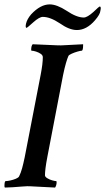

<svg xmlns="http://www.w3.org/2000/svg" viewBox="-28 -847 476 870"><path d="M-5.9 2.9Q-7.8 1 -7.8 -3.9Q-7.8 -26.4 -2 -26.4Q5.9 -26.4 19 -29.3Q32.2 -32.2 43.9 -37.1Q55.7 -42 58.6 -47.9Q66.4 -63.5 72.3 -85Q78.1 -106.4 84 -134.8L156.2 -507.8Q161.1 -533.2 163.6 -553.2Q166 -573.2 166 -587.9Q166 -596.7 156.7 -603Q147.5 -609.4 135.3 -613.3Q123 -617.2 115.2 -617.2Q113.3 -617.2 113.3 -621.1Q113.3 -639.6 120.1 -646.5L232.4 -641.6Q244.1 -640.6 273.4 -642.6Q302.7 -644.5 348.6 -646.5V-642.6Q348.6 -617.2 341.8 -617.2Q336.9 -617.2 323.2 -613.3Q309.6 -609.4 297.4 -604Q285.2 -598.6 282.2 -593.8Q277.3 -583 271 -561.5Q264.6 -540 257.8 -506.8L186.5 -135.7Q180.7 -105.5 178.2 -85Q175.8 -64.5 175.8 -52.7Q175.8 -45.9 186 -39.6Q196.3 -33.2 208.5 -29.8Q220.7 -26.4 226.6 -26.4Q228.5 -26.4 228.5 -21.5Q228.5 -7.8 221.7 2.9L109.4 -2.9Q98.6 -3.9 75.2 -2Q51.8 0 28.3 1.5Q4.9 2.9 -5.9 2.9ZM320.3 -710.9Q286.1 -710.9 243.2 -741.2Q199.2 -770.5 166 -770.5Q150.4 -770.5 123 -746.1Q94.7 -720.7 92.8 -720.7Q85.9 -720.7 89.8 -739.3Q94.7 -760.7 113.3 -782.2Q155.3 -827.1 197.3 -827.1Q229.5 -827.1 274.4 -797.9Q319.3 -767.6 351.6 -767.6Q367.2 -767.6 395.5 -793Q420.9 -817.4 423.8 -817.4Q431.6 -817.4 426.8 -797.9Q425.8 -782.2 402.3 -754.9Q364.3 -710.9 320.3 -710.9Z"/></svg>

Font: Crimson Text SemiBold
Style: Italic
Weight: 600
Italic angle: -11°
Designer: Sebastian Kosch
Foundry: Sebastian Kosch
Version: Version 1.100; ttfautohint (v1.8.4)